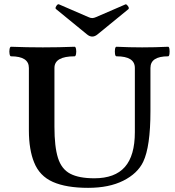

<svg xmlns="http://www.w3.org/2000/svg" viewBox="-20 -891 842 924"><path d="M404 13Q299 13 234.5 -15.5Q170 -44 144 -110Q132 -139 125.5 -178Q119 -217 119 -263V-564Q119 -620 33 -620Q28 -620 26 -631.5Q24 -643 26 -654.5Q28 -666 33 -666Q110 -663 186 -663Q263 -663 339 -666Q344 -666 346 -654.5Q348 -643 346 -631.5Q344 -620 339 -620Q242 -620 242 -564V-281Q242 -185 259 -131Q276 -77 318 -55Q360 -33 434 -33Q533 -33 581 -87.5Q629 -142 629 -255V-564Q629 -620 541 -620Q535 -620 533.5 -631.5Q532 -643 533.5 -654.5Q535 -666 541 -666Q603 -663 664 -663Q727 -663 789 -666Q794 -666 795.5 -654.5Q797 -643 795.5 -631.5Q794 -620 789 -620Q704 -620 704 -564V-356Q704 -185 669 -112Q642 -56 573.5 -21.5Q505 13 404 13ZM424 -715Q411 -715 398 -726L250 -847Q244 -851 251 -862Q258 -873 264 -870L405 -809Q415 -804 424 -804Q432 -804 443 -809L584 -870Q588 -872 595.5 -862Q603 -852 598 -847L450 -726Q437 -715 424 -715Z"/></svg>

Font: Junicode SmExp
Style: Bold
Weight: 700
Width: 6
Designer: Peter S. Baker
Version: Version 2.205; ttfautohint (v1.8.4)